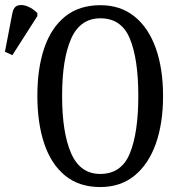

<svg xmlns="http://www.w3.org/2000/svg" viewBox="-107 -746 724 776"><path d="M298 10Q213 10 156.5 -36Q100 -82 72 -165Q44 -248 44 -359Q44 -470 72 -552Q100 -634 156.5 -679.5Q213 -725 299 -725Q380 -725 436.5 -679.5Q493 -634 522.5 -551.5Q552 -469 552 -358Q552 -247 522.5 -164.5Q493 -82 436.5 -36Q380 10 298 10ZM298 -43Q384 -43 418 -126.5Q452 -210 452 -358Q452 -507 418 -589.5Q384 -672 299 -672Q217 -672 180.5 -589.5Q144 -507 144 -358Q144 -210 180.5 -126.5Q217 -43 298 -43ZM-57 -523 -87 -537 -57 -693Q-52 -719 -34 -724Q-16 -729 6 -719.5Q28 -710 44 -693V-681Z"/></svg>

Font: Noto Serif ExtraCondensed
Style: Regular
Weight: 400
Width: 2
Designer: Monotype Design Team
Foundry: Monotype Imaging Inc.
Version: Version 2.015